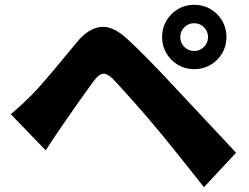

<svg xmlns="http://www.w3.org/2000/svg" viewBox="-20 -774 1040 802"><path d="M733 -619Q733 -595 750 -578Q767 -561 791 -561Q815 -561 832 -578Q849 -595 849 -619Q849 -643 832 -660Q815 -677 791 -677Q767 -677 750 -660Q733 -643 733 -619ZM657 -619Q657 -657 675 -687.5Q693 -718 723.5 -736Q754 -754 791 -754Q829 -754 859.5 -736Q890 -718 908 -687.5Q926 -657 926 -619Q926 -582 908 -551.5Q890 -521 859.5 -503Q829 -485 791 -485Q754 -485 723.5 -503Q693 -521 675 -551.5Q657 -582 657 -619ZM25 -297Q49 -317 69 -335.5Q89 -354 114 -379Q131 -396 152 -420Q173 -444 198 -473.5Q223 -503 249.5 -535.5Q276 -568 303 -600Q350 -656 401.5 -661.5Q453 -667 515 -608Q551 -575 586 -539.5Q621 -504 654.5 -469Q688 -434 718 -401Q752 -365 795 -319Q838 -273 883 -225Q928 -177 966 -136L832 8Q800 -33 763.5 -78.5Q727 -124 692 -167.5Q657 -211 629 -244Q607 -271 581 -300.5Q555 -330 530 -358.5Q505 -387 484 -409.5Q463 -432 451 -445Q429 -467 411.5 -466Q394 -465 375 -440Q362 -423 344.5 -398.5Q327 -374 308 -347Q289 -320 271 -294Q253 -268 239 -248Q221 -222 203 -195Q185 -168 171 -146Z"/></svg>

Font: Noto Sans SC Black
Style: Regular
Weight: 900
Designer: Ryoko NISHIZUKA  (kana, bopomofo & ideographs); Paul D. Hunt (Latin, Greek & Cyrillic); Sandoll Communications , Soo-you
Foundry: Adobe
Version: Version 2.004-H2;hotconv 1.0.118;makeotfexe 2.5.65603